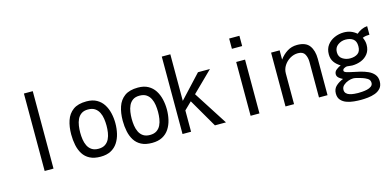

<svg xmlns="http://www.w3.org/2000/svg" viewBox="-78 -1219 3656 1801"><g transform="rotate(-15 1750.0 -318.0)"><path d="M207 -3.9V-755.9H293V-3.9Z M750 2.9Q687.5 2.9 646 -18.6Q604.5 -40 580.6 -78.1Q556.6 -116.2 546.4 -165.5Q536.1 -214.8 536.1 -269.5Q536.1 -344.7 556.2 -404.3Q576.2 -463.9 623.5 -498.5Q670.9 -533.2 753.9 -533.2Q812.5 -533.2 852.5 -510.7Q892.6 -488.3 917 -450.2Q941.4 -412.1 952.6 -364.3Q963.9 -316.4 963.9 -265.6Q963.9 -212.9 952.6 -165Q941.4 -117.2 916.5 -79.1Q891.6 -41 850.6 -19Q809.6 2.9 750 2.9ZM750 -74.2Q790 -74.2 815.4 -91.3Q840.8 -108.4 854.5 -136.7Q868.2 -165 873 -198.2Q877.9 -231.4 877.9 -264.6Q877.9 -297.9 873 -331.5Q868.2 -365.2 854 -393.6Q839.8 -421.9 814.5 -439Q789.1 -456.1 748 -456.1Q708 -456.1 683.1 -438.5Q658.2 -420.9 645 -392.6Q631.8 -364.3 627 -330.6Q622.1 -296.9 622.1 -264.6Q622.1 -231.4 627 -198.2Q631.8 -165 645.5 -136.7Q659.2 -108.4 684.6 -91.3Q710 -74.2 750 -74.2Z M1250 2.9Q1187.5 2.9 1146 -18.6Q1104.5 -40 1080.6 -78.1Q1056.6 -116.2 1046.4 -165.5Q1036.1 -214.8 1036.1 -269.5Q1036.1 -344.7 1056.2 -404.3Q1076.2 -463.9 1123.5 -498.5Q1170.9 -533.2 1253.9 -533.2Q1312.5 -533.2 1352.5 -510.7Q1392.6 -488.3 1417 -450.2Q1441.4 -412.1 1452.6 -364.3Q1463.9 -316.4 1463.9 -265.6Q1463.9 -212.9 1452.6 -165Q1441.4 -117.2 1416.5 -79.1Q1391.6 -41 1350.6 -19Q1309.6 2.9 1250 2.9ZM1250 -74.2Q1290 -74.2 1315.4 -91.3Q1340.8 -108.4 1354.5 -136.7Q1368.2 -165 1373 -198.2Q1377.9 -231.4 1377.9 -264.6Q1377.9 -297.9 1373 -331.5Q1368.2 -365.2 1354 -393.6Q1339.8 -421.9 1314.5 -439Q1289.1 -456.1 1248 -456.1Q1208 -456.1 1183.1 -438.5Q1158.2 -420.9 1145 -392.6Q1131.8 -364.3 1127 -330.6Q1122.1 -296.9 1122.1 -264.6Q1122.1 -231.4 1127 -198.2Q1131.8 -165 1145.5 -136.7Q1159.2 -108.4 1184.6 -91.3Q1210 -74.2 1250 -74.2Z M1545.9 -3.9V-755.9H1628.9V-303.7L1835.9 -526.4H1952.1L1755.9 -334L1967.8 -3.9H1860.4L1700.2 -280.3L1628.9 -210.9V-3.9Z M2200.2 -656.2V-755.9H2299.8V-656.2ZM2207 -3.9V-526.4H2293V-3.9Z M2545.9 -3.9V-526.4H2628.9V-436.5Q2660.2 -479.5 2702.6 -506.3Q2745.1 -533.2 2798.8 -533.2Q2883.8 -533.2 2918.9 -484.9Q2954.1 -436.5 2954.1 -357.4V-3.9H2871.1V-348.6Q2871.1 -391.6 2853.5 -423.8Q2835.9 -456.1 2787.1 -456.1Q2746.1 -456.1 2710 -434.6Q2673.8 -413.1 2651.4 -378.4Q2628.9 -343.8 2628.9 -301.8V-3.9Z M3246.1 120.1Q3215.8 120.1 3179.2 116.7Q3142.6 113.3 3109.4 101.6Q3076.2 89.8 3054.7 65.9Q3033.2 42 3033.2 2Q3033.2 -43.9 3064 -71.3Q3094.7 -98.6 3133.8 -113.3Q3116.2 -121.1 3097.7 -136.2Q3079.1 -151.4 3079.1 -172.9Q3079.1 -199.2 3101.6 -216.3Q3124 -233.4 3145.5 -242.2Q3108.4 -263.7 3086.4 -294.9Q3064.5 -326.2 3064.5 -370.1Q3064.5 -422.9 3091.3 -459Q3118.2 -495.1 3161.6 -514.2Q3205.1 -533.2 3252.9 -533.2Q3324.2 -533.2 3376 -487.3Q3398.4 -506.8 3424.8 -519Q3451.2 -531.2 3480.5 -533.2V-450.2Q3463.9 -450.2 3446.8 -447.8Q3429.7 -445.3 3413.1 -438.5Q3420.9 -421.9 3425.8 -403.8Q3430.7 -385.7 3430.7 -366.2Q3430.7 -314.5 3404.8 -280.3Q3378.9 -246.1 3337.9 -229.5Q3296.9 -212.9 3250 -212.9Q3237.3 -212.9 3225.1 -215.3Q3212.9 -217.8 3200.2 -217.8Q3189.5 -217.8 3173.3 -209.5Q3157.2 -201.2 3157.2 -187.5Q3157.2 -174.8 3179.2 -167.5Q3201.2 -160.2 3235.8 -153.3Q3270.5 -146.5 3309.1 -137.2Q3347.7 -127.9 3382.3 -112.3Q3417 -96.7 3439 -70.3Q3460.9 -43.9 3460.9 -3.9Q3460.9 38.1 3439.5 63Q3418 87.9 3384.8 100.1Q3351.6 112.3 3314.5 116.2Q3277.3 120.1 3246.1 120.1ZM3249 -282.2Q3294.9 -282.2 3323.7 -302.7Q3352.5 -323.2 3352.5 -373Q3352.5 -421.9 3324.7 -442.9Q3296.9 -463.9 3251 -463.9Q3210 -463.9 3176.3 -439.5Q3142.6 -415 3142.6 -370.1Q3142.6 -325.2 3175.8 -303.7Q3209 -282.2 3249 -282.2ZM3236.3 50.8Q3251 50.8 3275.4 49.3Q3299.8 47.9 3324.2 42.5Q3348.6 37.1 3365.7 24.4Q3382.8 11.7 3382.8 -9.8Q3382.8 -38.1 3358.4 -52.7Q3334 -67.4 3311.5 -74.2Q3301.8 -77.1 3285.6 -82Q3269.5 -86.9 3253.4 -90.3Q3237.3 -93.8 3226.6 -93.8Q3205.1 -93.8 3178.2 -84.5Q3151.4 -75.2 3131.3 -57.1Q3111.3 -39.1 3111.3 -12.7Q3111.3 8.8 3124.5 22Q3137.7 35.2 3158.2 41Q3178.7 46.9 3199.7 48.8Q3220.7 50.8 3236.3 50.8Z"/></g></svg>

Font: Kosugi
Style: Regular
Weight: 400
Version: Version 4.002